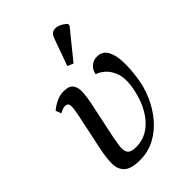

<svg xmlns="http://www.w3.org/2000/svg" viewBox="-237 -911 1025 1025"><g transform="rotate(-45 275.5 -399.0)"><path d="M200 10Q133 10 106.5 -15Q80 -40 80 -82.5Q80 -125 91 -179L136 -393Q146 -441 143.5 -459.5Q141 -478 119 -478Q110 -478 100 -474Q90 -470 79 -464L67 -495Q85 -511 112.5 -525Q140 -539 170 -539Q213 -539 227.5 -517Q242 -495 239.5 -460.5Q237 -426 229 -388L185 -179Q177 -140 174.5 -112Q172 -84 184.5 -69Q197 -54 233 -54Q291 -54 335 -87Q379 -120 407.5 -176.5Q436 -233 446 -303Q454 -359 440 -396.5Q426 -434 402 -455Q378 -476 356 -482Q361 -511 381 -527.5Q401 -544 426 -544Q468 -544 486.5 -510.5Q505 -477 506.5 -424Q508 -371 499 -310Q491 -250 466 -193Q441 -136 402 -90Q363 -44 312 -17Q261 10 200 10ZM313 -606 280 -620 336 -776Q346 -802 364.5 -806.5Q383 -811 404 -802Q425 -793 442 -776L441 -764Z"/></g></svg>

Font: NotoSerif-Italic
Style: Regular
Weight: 400
Italic angle: -12°
Designer: Monotype Design Team
Foundry: Monotype Imaging Inc.
Version: Version 2.007; ttfautohint (v1.8) -l 8 -r 50 -G 200 -x 14 -D